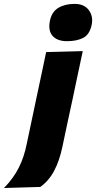

<svg xmlns="http://www.w3.org/2000/svg" viewBox="-132 -768 493 986"><path d="M-111.5 197.5Q-64 149 -36 94Q-8 39 5.5 -30L44.5 -214.5L55 -264.5Q72 -343.5 83 -396Q94 -448.5 105 -500.5L293 -505.5Q285.5 -470 278 -435Q270.5 -400 261.8 -359Q253 -318 242 -264.5Q227 -196 214.2 -136Q201.5 -76 188.5 -14.5Q173.5 57.5 146.2 109Q119 160.5 75 192ZM212 -556.5Q162.5 -556.5 138.2 -583.5Q114 -610.5 124.5 -662Q134 -707.5 167.8 -727.8Q201.5 -748 251.5 -748Q300.5 -748 324 -716.2Q347.5 -684.5 339 -641.5Q328.5 -590.5 295.2 -573.5Q262 -556.5 212 -556.5Z"/></svg>

Font: Commissioner ExtraBold
Style: Italic
Weight: 800
Italic angle: -12°
Designer: Kostas Bartsokas
Foundry: Kostas Bartsokas
Version: Version 1.000; ttfautohint (v1.8.3)